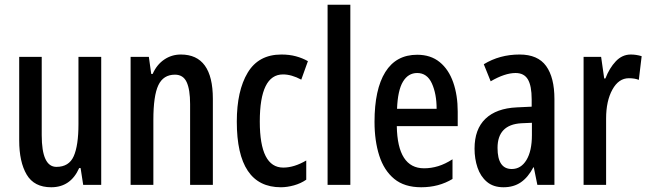

<svg xmlns="http://www.w3.org/2000/svg" viewBox="-20 -780 2736 810"><path d="M407 -540V0H331L320 -71H314Q278 10 196 10Q124 10 92.5 -43.5Q61 -97 61 -188V-540H156V-210Q156 -76 218 -76Q271 -76 291 -121Q311 -166 311 -256V-540Z M743 -550Q878 -550 878 -363V0H782V-341Q782 -402 767.5 -433.5Q753 -465 718 -465Q669 -465 648 -420.5Q627 -376 627 -274V0H531V-540H608L618 -468H624Q641 -507 672.5 -528.5Q704 -550 743 -550Z M1165 10Q979 10 979 -267Q979 -397 1025 -473.5Q1071 -550 1167 -550Q1201 -550 1228.5 -542.5Q1256 -535 1279 -522L1251 -444Q1210 -466 1174 -466Q1076 -466 1076 -267Q1076 -73 1175 -73Q1221 -73 1272 -103V-22Q1249 -6 1220 2Q1191 10 1165 10Z M1458 0H1362V-760H1458Z M1740 -549Q1797 -549 1835 -518Q1873 -487 1892 -432.5Q1911 -378 1911 -309V-248H1654Q1657 -70 1769 -70Q1799 -70 1828.5 -79Q1858 -88 1889 -108V-25Q1831 10 1757 10Q1686 10 1643 -25.5Q1600 -61 1580 -123.5Q1560 -186 1560 -266Q1560 -403 1605.5 -476Q1651 -549 1740 -549ZM1740 -472Q1702 -472 1680 -435.5Q1658 -399 1655 -321H1822Q1822 -384 1802 -428Q1782 -472 1740 -472Z M2172 -550Q2249 -550 2284 -501.5Q2319 -453 2319 -362V0H2247L2232 -74H2230Q2208 -32 2177.5 -11Q2147 10 2104 10Q2061 10 2034 -13Q2007 -36 1994.5 -73Q1982 -110 1982 -153Q1982 -235 2028 -279Q2074 -323 2160 -327L2223 -330V-361Q2223 -418 2207 -445Q2191 -472 2155 -472Q2110 -472 2050 -437L2021 -509Q2088 -550 2172 -550ZM2179 -260Q2079 -254 2079 -156Q2079 -67 2139 -67Q2178 -67 2201 -105Q2224 -143 2224 -210V-262Z M2641 -550Q2664 -550 2687 -543L2675 -443Q2658 -450 2633 -450Q2590 -450 2563.5 -402Q2537 -354 2537 -280V0H2442V-540H2516L2529 -449H2534Q2551 -493 2578 -521.5Q2605 -550 2641 -550Z"/></svg>

Font: Noto Sans Ethiopic ExtraCondensed Medium
Style: Regular
Weight: 500
Width: 2
Designer: Monotype Design Team
Foundry: Monotype Imaging Inc.
Version: Version 2.102; ttfautohint (v1.8.4.7-5d5b)